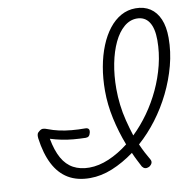

<svg xmlns="http://www.w3.org/2000/svg" viewBox="-106 -1144 1281 1269"><g transform="rotate(-10 534.0 -509.5)"><path d="M1068 -806Q1068 -713 1043.5 -621Q1019 -529 976.5 -442.5Q934 -356 877 -280.5Q820 -205 753 -146Q766 -116 780 -89Q794 -62 810 -35Q817 -23 813 -11Q809 1 794 11Q776 19 765 15.5Q754 12 746 1Q733 -24 720.5 -48.5Q708 -73 697 -99Q623 -45 547.5 -14Q472 17 397 17Q311 17 251 -19Q191 -55 154.5 -126Q118 -197 104 -302Q102 -319 105.5 -329.5Q109 -340 121 -348Q133 -358 145 -358Q157 -358 174 -351Q210 -337 248.5 -328.5Q287 -320 331 -316Q375 -312 422 -312Q436 -312 443 -304.5Q450 -297 446 -279Q442 -263 434.5 -256.5Q427 -250 414 -250Q371 -251 331.5 -254.5Q292 -258 255 -265.5Q218 -273 179 -285Q194 -204 223 -152.5Q252 -101 297.5 -76.5Q343 -52 404 -52Q468 -52 536 -81Q604 -110 669 -161Q634 -252 613.5 -346.5Q593 -441 593 -533Q593 -617 606.5 -692.5Q620 -768 645.5 -831Q671 -894 707 -940Q743 -986 788 -1011Q833 -1036 886 -1036Q943 -1036 983.5 -1009.5Q1024 -983 1046 -932Q1068 -881 1068 -806ZM669 -533Q669 -480 675.5 -425.5Q682 -371 695.5 -317.5Q709 -264 726 -211Q783 -266 831 -333.5Q879 -401 915 -478Q951 -555 971.5 -637.5Q992 -720 992 -804Q992 -844 985 -874.5Q978 -905 964 -926Q950 -947 929.5 -957.5Q909 -968 883 -968Q836 -968 796.5 -934.5Q757 -901 728.5 -841Q700 -781 684.5 -702Q669 -623 669 -533Z"/></g></svg>

Font: Playwrite CO Light
Style: Regular
Weight: 300
Version: Version 1.002